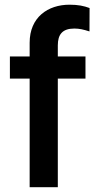

<svg xmlns="http://www.w3.org/2000/svg" viewBox="-20 -781 413 801"><path d="M336.6 -545.5H221.2V-591.6C221.2 -637.1 240.1 -661.9 290.1 -661.9C311.1 -661.9 327.8 -658 353.3 -649.9L353.7 -747.5C329.9 -756.4 305.8 -761.4 269.9 -761.4C179.7 -761.4 103.7 -708.8 103.7 -603V-545.5H21.3V-453.1H103.7V0H221.2V-453.1H336.6Z"/></svg>

Font: Magic Ui Pro Semi Bold
Style: Regular
Weight: 600
Designer: Stefan Endress, Andreas Faust
Version: Version 1.000;FEAKit 1.0